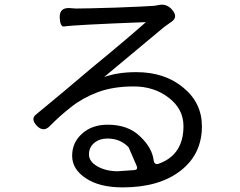

<svg xmlns="http://www.w3.org/2000/svg" viewBox="-20 -770 1040 833"><path d="M491 -27 561 -32Q580 -33 573 -50L538 -131Q502 -169 446 -169Q412 -169 389 -150Q366 -131 366 -100Q366 -69 403 -48Q440 -27 491 -27ZM613 -674Q299 -662 257 -655Q241 -654 239 -694Q238 -737 281 -735L310 -733Q352 -733 483 -737Q615 -742 651 -745L673 -749Q706 -754 729 -725Q752 -696 726 -677L691 -652Q682 -645 432 -436Q492 -457 571 -457Q695 -457 775 -390Q856 -324 856 -222Q856 -101 763 -29Q670 43 512 43Q411 43 352 3Q293 -36 293 -94Q293 -152 336 -190Q379 -229 447 -229Q536 -229 588 -178Q641 -128 647 -72Q651 -52 672 -61Q776 -100 776 -223Q776 -297 712 -346Q649 -395 560 -395Q471 -395 404 -370Q338 -345 289 -306Q240 -268 196 -223Q169 -195 140 -224Q112 -254 136 -273Q240 -358 381 -478Q524 -595 613 -674Z"/></svg>

Font: Swei Gothic CJK TC Regular
Style: Regular
Weight: 400
Version: Version 2.129